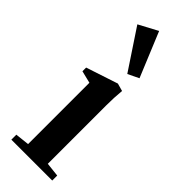

<svg xmlns="http://www.w3.org/2000/svg" viewBox="-234 -713 733 733"><g transform="rotate(45 132.5 -346.0)"><path d="M157.2 -490.2 50.3 -651.4 127 -692.4 201.7 -511.7ZM21.5 0V-26.9L78.6 -33.2V-364.3L28.8 -376.5V-396.5L157.7 -439L189 -430.2Q185.1 -391.1 185.1 -347.7V-33.2L242.2 -26.9V0Z"/></g></svg>

Font: Elstob 14pt SemiBold
Style: Regular
Weight: 600
Designer: Peter S. Baker
Version: Version 1.015